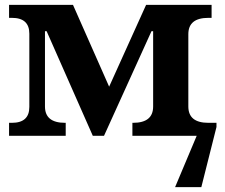

<svg xmlns="http://www.w3.org/2000/svg" viewBox="-20 -556 921 786"><path d="M17.1 0V-53.2H28.8Q100.1 -53.2 100.1 -118.2V-418Q100.1 -482.9 28.8 -482.9H17.1V-536.1H278.8L426.8 -201.2L578.1 -536.1H846.2V-482.9H833Q751 -482.9 751 -416V-120.1Q751 -53.2 833 -53.2H866.2V-36.1L804.2 210H696.8L785.2 0H522V-53.2H524.9Q606.9 -53.2 606.9 -120.1V-428.2H600.1L405.8 0H359.9L170.9 -428.2H164.1V-120.1Q164.1 -53.2 246.1 -53.2H249V0ZM862.8 0Z"/></svg>

Font: Droids
Style: b
Weight: 700
Foundry: Ascender Corporation
Version: Version 1.00 build 113